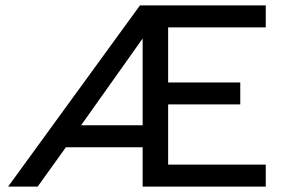

<svg xmlns="http://www.w3.org/2000/svg" viewBox="-20 -688 1038 708"><path d="M10 0 496 -668H960V-587H600V-384H866V-303H600V-81H960V0H506V-145H223L119 0ZM279 -226H506V-546Z"/></svg>

Font: Atkinson Hyperlegible
Style: Regular
Weight: 400
Designer: Elliott Scott, Megan Eiswerth, Linus Boman, Theodore Petrosky
Foundry: Braille Institute
Version: Version 1.006; ttfautohint (v1.8.3)